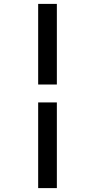

<svg xmlns="http://www.w3.org/2000/svg" viewBox="-20 -771 488 986"><path d="M176 -751H272V-337H176ZM176 -245H272V195H176Z"/></svg>

Font: Taviraj Medium
Style: Regular
Weight: 500
Designer: Katatrad Team
Foundry: CadsonDemak
Version: Version 1.001